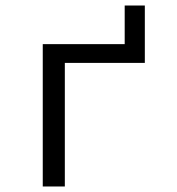

<svg xmlns="http://www.w3.org/2000/svg" viewBox="-20 -676 640 696"><path d="M135 -516H432V-656H505V-448H215V0H135Z"/></svg>

Font: IBM Plex Mono
Style: Regular
Weight: 400
Monospace: yes
Designer: Mike Abbink, Paul van der Laan, Pieter van Rosmalen
Foundry: Bold Monday
Version: Version 2.3